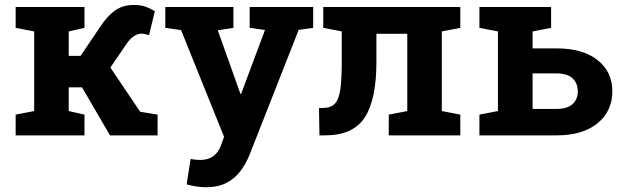

<svg xmlns="http://www.w3.org/2000/svg" viewBox="-20 -557 2561 790"><path d="M44.4 0V-85.4L120.6 -100.1V-427.7L44.4 -442.4V-528.3H327.6V-442.4L262.7 -427.7V-327.1H311.5L390.6 -444.3Q420.4 -490.2 452.6 -513.4Q484.9 -536.6 530.8 -536.6Q558.1 -536.6 578.1 -529.8Q598.1 -522.9 617.2 -511.2L593.3 -412.6Q579.6 -416 574.5 -417.2Q569.3 -418.5 562 -418.5Q545.4 -418.5 529.8 -407.2Q514.2 -396 502.4 -378.9L434.1 -279.3L556.6 -97.2L628.4 -85.4V0H432.6L317.4 -197.8H262.7V-100.1L327.6 -85.4V0Z M826.7 213.4Q808.6 213.4 787.6 210.2Q766.6 207 748 201.7L764.2 97.2Q773.4 99.1 784.7 100.1Q795.9 101.1 804.2 101.1Q868.7 101.1 890.1 38.6L901.9 5.9L725.1 -433.1L660.2 -442.4V-528.3H940.4V-442.4L876 -432.6L959 -199.7L969.2 -170.9H972.2L1070.3 -433.6L1007.3 -442.4V-528.3H1268.6V-442.4L1209 -434.1L1007.3 78.6Q992.7 115.2 970 146Q947.3 176.8 912.4 195.1Q877.4 213.4 826.7 213.4Z M1294.4 0 1292.5 -112.3 1308.1 -112.8Q1340.8 -112.8 1357.4 -129.9Q1374 -147 1380.1 -188.2Q1386.2 -229.5 1386.2 -303.2V-427.7L1310.1 -442.4V-528.3H1874V-442.4L1797.9 -427.7V-100.1L1874 -85.4V0H1579.6V-85.4L1655.8 -100.1V-418H1528.8V-303.2Q1528.8 -147 1480.7 -73.5Q1432.6 0 1316.9 0Z M2270.5 -357.9Q2377.9 -357.9 2438.7 -309.8Q2499.5 -261.7 2499.5 -181.6Q2499.5 -99.6 2438.5 -49.8Q2377.4 0 2270.5 0H1952.6V-85.4L2028.8 -100.1V-427.7L1952.6 -442.4V-528.3H2247.6V-442.4L2171.4 -427.7V-357.9ZM2270.5 -108.9Q2314.5 -108.9 2335.9 -128.7Q2357.4 -148.4 2357.4 -180.7Q2357.4 -213.9 2336.2 -234.4Q2314.9 -254.9 2270.5 -254.9H2171.4V-108.9Z"/></svg>

Font: Roboto Slab
Style: Bold
Weight: 700
Designer: Google
Version: Version 2.000; ttfautohint (v1.8.1.43-b0c9)